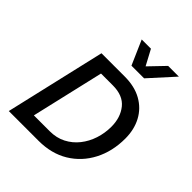

<svg xmlns="http://www.w3.org/2000/svg" viewBox="-242 -1044 1191 1191"><g transform="rotate(45 353.5 -448.5)"><path d="M37 0 190 -660H394Q481 -660 542.5 -625.5Q604 -591 636.5 -530Q669 -469 669 -390Q669 -278 623 -189.5Q577 -101 494 -50.5Q411 0 298 0ZM166 -91H305Q364 -91 410.5 -115Q457 -139 489.5 -180Q522 -221 539 -273Q556 -325 556 -381Q556 -462 513 -515.5Q470 -569 381 -569H277ZM376 -737 306 -897H387L441 -796L538 -897H632L487 -737Z"/></g></svg>

Font: Work Sans Medium
Style: Italic
Weight: 500
Italic angle: -13°
Designer: Wei Huang
Foundry: Wei Huang
Version: Version 2.012; ttfautohint (v1.8.3)